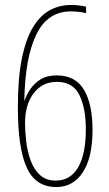

<svg xmlns="http://www.w3.org/2000/svg" viewBox="-20 -795 439 774"><path d="M207 -41Q123 -41 87.5 -120Q52 -199 52 -362Q52 -481 68.5 -560.5Q85 -640 114 -687Q143 -734 182 -754.5Q221 -775 266 -775Q280 -775 295.5 -773.5Q311 -772 327 -768V-742Q312 -746 295 -747.5Q278 -749 265 -749Q172 -749 126.5 -656Q81 -563 78 -389H79Q86 -411 101.5 -434.5Q117 -458 143 -474.5Q169 -491 209 -491Q284 -491 318.5 -433Q353 -375 353 -272Q353 -160 314 -100.5Q275 -41 207 -41ZM205 -67Q264 -67 295 -120.5Q326 -174 326 -274Q326 -359 300 -412Q274 -465 209 -465Q151 -465 116 -419.5Q81 -374 81 -299Q81 -266 85.5 -226Q90 -186 103 -149.5Q116 -113 140.5 -90Q165 -67 205 -67Z"/></svg>

Font: Noto Sans Tamil UI ExtraCondensed Thin
Style: Regular
Weight: 100
Width: 2
Designer: Jelle Bosma - Monotype Design Team
Foundry: Monotype Imaging Inc.
Version: Version 2.004; ttfautohint (v1.8.4.7-5d5b)